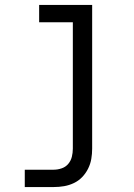

<svg xmlns="http://www.w3.org/2000/svg" viewBox="-20 -540 540 775"><path d="M80 215V145H197Q213 145 229 139.5Q245 134 255.5 121.5Q266 109 270 93Q274 77 274 60V-450H138V-520H352V60Q352 81 348.5 101.5Q345 122 335.5 141Q326 160 311.5 175Q297 190 278 199Q259 208 238.5 211.5Q218 215 197 215Z"/></svg>

Font: Iosevka Term SS14
Style: Regular
Weight: 400
Monospace: yes
Designer: Belleve Invis
Foundry: Belleve Invis
Version: Version 24.1.1; ttfautohint (v1.8.4)